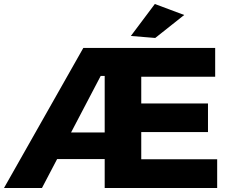

<svg xmlns="http://www.w3.org/2000/svg" viewBox="-25 -941 1151 961"><path d="M499 -701H1052V-557H682V-423H1016V-280H682V-144H1062V0H499ZM392 -701H767L772 -561H479L185 0H-5ZM209 -278H595L591 -145H205ZM750 -921 897 -866 752 -751 630 -761Z"/></svg>

Font: Alexandria
Style: Bold
Weight: 700
Designer: Mohamed Gaber
Foundry: Kief Type Foundry
Version: Version 5.100